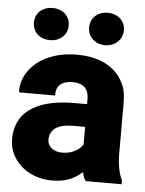

<svg xmlns="http://www.w3.org/2000/svg" viewBox="-53 -772 625 825"><g transform="rotate(5 259.5 -359.5)"><path d="M16 -152C16 -128 21 -107 31 -87C59 -31 120 10 204 10C261 10 302 -9 332 -38C335 -23 339 -10 347 0H502V-17L501 -18C487 -49 480 -85 480 -132V-350C480 -381 476 -409 464 -432C432 -501 361 -538 261 -538C191 -538 133 -518 92 -486C59 -459 28 -418 28 -362V-355H184V-362C184 -399 211 -419 253 -419C302 -419 324 -395 324 -351V-330H268C133 -330 16 -286 16 -152ZM66 -660C66 -616 99 -590 141 -590C182 -590 216 -617 216 -660C216 -702 182 -729 141 -729C100 -729 66 -703 66 -660ZM172 -163C172 -213 213 -232 273 -232H324V-156C309 -132 277 -113 235 -113C199 -113 172 -133 172 -163ZM304 -660C304 -617 337 -589 379 -589C420 -589 454 -618 454 -660C454 -702 420 -729 379 -729C338 -729 304 -703 304 -660Z"/></g></svg>

Font: Asimov Pro
Style: Blk
Weight: 900
Designer: Google
Version: Version 2.000980; 2014